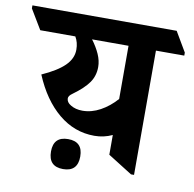

<svg xmlns="http://www.w3.org/2000/svg" viewBox="-133 -701 822 814"><g transform="rotate(10 277.5 -294.5)"><path d="M296 -126Q210 -126 141.5 -183Q73 -240 30 -343Q95 -372 126.5 -403Q158 -434 158 -472Q158 -488 154.5 -501.5Q151 -515 144 -527H-7L-58 -612V-625H563L613 -540V-527H491V8H478L373 -58V-143Q337 -126 296 -126ZM177 -235Q198 -222 228 -222Q267 -222 304.5 -242.5Q342 -263 373 -298V-527H216Q237 -499 249.5 -471Q262 -443 262 -416Q262 -378 241.5 -348.5Q221 -319 174 -285Q158 -274 158 -263Q158 -246 177 -235ZM190 36Q127 36 127 -29Q127 -93 190 -93Q253 -93 253 -29Q253 36 190 36Z"/></g></svg>

Font: Noto Serif Devanagari SemiCondensed
Style: Bold
Weight: 700
Width: 4
Designer: Universal Thirst, Indian Type Foundry and the Monotype Design Team
Foundry: Monotype Imaging Inc.
Version: Version 2.004; ttfautohint (v1.8.4.7-5d5b)